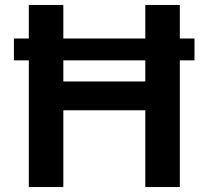

<svg xmlns="http://www.w3.org/2000/svg" viewBox="-20 -750 839 773"><path d="M704 -507V3H565V-306H235V3H96V-507H36V-595H96V-730H235V-595H565V-730H704V-595H763V-507ZM235 -422H565V-507H235Z"/></svg>

Font: Sinter Bold
Style: Regular
Weight: 700
Foundry: Adobe & rsms
Version: Version 1.000